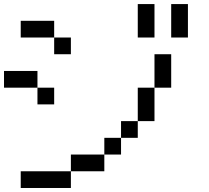

<svg xmlns="http://www.w3.org/2000/svg" viewBox="-20 -937 1040 957"><path d="M750 -916.7V-750H666.7V-916.7ZM0 -500V-583.3H166.7V-500ZM750 -333.3H666.7V-500H750ZM750 -500V-666.7H833.3V-500ZM916.7 -916.7V-750H833.3V-916.7ZM166.7 -416.7V-500H250V-416.7ZM333.3 -83.3V-166.7H500V-83.3ZM333.3 0H83.3V-83.3H333.3ZM333.3 -750V-666.7H250V-750ZM500 -166.7V-250H583.3V-166.7ZM666.7 -333.3V-250H583.3V-333.3ZM83.3 -750V-833.3H250V-750Z"/></svg>

Font: GalmuriMono11 Regular
Style: Regular
Weight: 400
Designer: Lee Minseo (quiple)
Version: Version 2.399;hotconv 1.1.1;makeotfexe 2.6.0 DEVELOPMENT